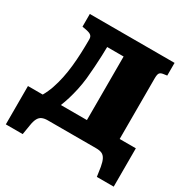

<svg xmlns="http://www.w3.org/2000/svg" viewBox="-188 -872 1171 1193"><g transform="rotate(30 398.0 -275.5)"><path d="M10 152V-123H116Q136 -158 149.5 -197.5Q163 -237 172 -280Q181 -323 186 -369.5Q191 -416 193 -465Q195 -514 195 -565Q195 -583 185 -592Q175 -601 156 -605L119 -612V-703H727V-612L699 -608Q681 -605 674.5 -595Q668 -585 668 -557V-123H784V152H663L653 85Q647 51 637 32.5Q627 14 611.5 7Q596 0 571 0H223Q200 0 183.5 7Q167 14 157 32.5Q147 51 142 85L131 152ZM246 -123H433V-579H315Q315 -556 313.5 -517Q312 -478 309 -433.5Q306 -389 302 -348Q297 -303 288 -262Q279 -221 268.5 -186.5Q258 -152 246 -123Z"/></g></svg>

Font: Literata 18pt Black
Style: Regular
Weight: 900
Designer: Latin by Veronika Burian and Jose Scaglione. Greek by Irene Vlachou. Cyrillic by Vera Evstafieva.
Foundry: TypeTogether
Version: Version 3.103;gftools[0.9.29]